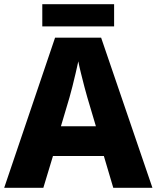

<svg xmlns="http://www.w3.org/2000/svg" viewBox="-20 -897 748 917"><path d="M521 0 476 -152H233L187 0H0L243 -717H463L708 0ZM397 -432Q392 -448 383.5 -481Q375 -514 366.5 -548Q358 -582 354 -604Q349 -581 341.5 -548.5Q334 -516 326 -484.5Q318 -453 312 -432L271 -294H438ZM525 -877V-771H182V-877Z"/></svg>

Font: Noto Sans Lao Looped ExtraBold
Style: Regular
Weight: 800
Designer: Mark Frömberg, Ben Mitchell
Foundry: The Fontpad Ltd
Version: Version 1.002; ttfautohint (v1.8.4.7-5d5b)